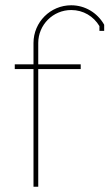

<svg xmlns="http://www.w3.org/2000/svg" viewBox="-20 -708 415 728"><path d="M36 -446H107V0H125V-446H286V-464H125V-545C125 -614 181 -670 250 -670C296 -670 335 -646 357 -609V-591H375V-614L374 -616C349 -659 303 -688 250 -688C171 -688 107 -624 107 -545V-464H36Z"/></svg>

Font: Rawengulk
Style: Light
Weight: 300
Version: Version 0.9